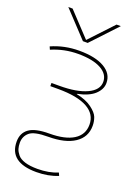

<svg xmlns="http://www.w3.org/2000/svg" viewBox="-179 -827 829 1133"><g transform="rotate(20 235.5 -260.0)"><path d="M195 10Q108 10 79 35Q50 60 50 100Q50 121 55 137.5Q60 154 74.5 172Q89 190 120.5 200Q152 210 200 210Q271 210 327 187L335 205Q275 230 200 230Q30 230 30 100Q30 46 69 18Q108 -10 195 -10Q294 -10 347 -43.5Q400 -77 400 -140Q400 -206 337.5 -240.5Q275 -275 155 -275H105V-295H155Q264 -295 327 -324.5Q390 -354 390 -405Q390 -454 338.5 -482Q287 -510 195 -510Q108 -510 29 -476L21 -494Q102 -530 195 -530Q296 -530 353 -497Q410 -464 410 -405Q410 -366 375.5 -333.5Q341 -301 268 -286V-284Q328 -272 364.5 -245Q401 -218 410.5 -193Q420 -168 420 -140Q420 -69 361 -29.5Q302 10 195 10ZM45 -750H72L209 -604H211L348 -750H375L225 -590H195Z"/></g></svg>

Font: M PLUS 1p Thin
Style: Regular
Weight: 250
Version: Version 1.062